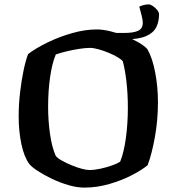

<svg xmlns="http://www.w3.org/2000/svg" viewBox="-20 -854 804 874"><path d="M364 0Q330 0 291 -11.5Q252 -23 215.5 -40.5Q179 -58 151.5 -76Q124 -94 113 -108Q90 -139 77.5 -197.5Q65 -256 65 -324Q65 -380 71.5 -434.5Q78 -489 87.5 -534.5Q97 -580 108 -608Q142 -634 195 -660Q248 -686 307.5 -703Q367 -720 421 -720Q447 -720 481 -712Q515 -704 549 -690.5Q583 -677 610.5 -661Q638 -645 651 -630Q674 -590 686.5 -524Q699 -458 699 -389Q699 -307 685 -229.5Q671 -152 652 -102Q627 -81 581 -57Q535 -33 478 -16.5Q421 0 364 0ZM387 -80Q409 -80 437 -86Q465 -92 490 -101Q515 -110 527 -118Q544 -160 553 -225.5Q562 -291 562 -363Q562 -427 555.5 -483Q549 -539 539 -575Q533 -583 515.5 -593.5Q498 -604 475 -613.5Q452 -623 429 -629.5Q406 -636 390 -636Q369 -636 340 -631.5Q311 -627 282 -620Q253 -613 234 -606Q217 -566 208 -502.5Q199 -439 199 -368Q199 -306 207.5 -245Q216 -184 234 -144Q242 -134 261.5 -123Q281 -112 305 -102Q329 -92 351.5 -86Q374 -80 387 -80ZM507 -680V-704H544Q588 -704 609 -714Q630 -724 630 -751Q630 -762 624.5 -784Q619 -806 614 -824Q625 -829 636.5 -831.5Q648 -834 657 -834Q665 -834 676 -826.5Q687 -819 695.5 -808.5Q704 -798 704 -789Q704 -755 691 -729.5Q678 -704 644.5 -689.5Q611 -675 551 -675Q543 -675 530.5 -676Q518 -677 507 -680Z"/></svg>

Font: Texturina SemiBold
Style: Regular
Weight: 600
Designer: Guillermo Torres Carreño
Foundry: Omnibus-Type
Version: Version 1.002; ttfautohint (v1.8.3)